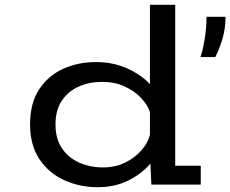

<svg xmlns="http://www.w3.org/2000/svg" viewBox="-20 -770 961 801"><path d="M387.5 11Q313 11 248.8 -18Q184.5 -47 145 -105.2Q105.5 -163.5 105.5 -251.5Q105.5 -339.5 143.2 -397Q181 -454.5 243.2 -482.8Q305.5 -511 379.5 -511Q452.5 -511 510.8 -484.5Q569 -458 605.5 -419V-750H711V-78.5H817.5V0H611.5L607.5 -87.5Q572.5 -46 516.2 -17.5Q460 11 387.5 11ZM211.5 -251Q211.5 -191 238.5 -151.2Q265.5 -111.5 310.8 -91.5Q356 -71.5 410.5 -71.5Q460 -71.5 501 -91.2Q542 -111 569.5 -142.2Q597 -173.5 605.5 -207V-303Q595 -334 567 -363Q539 -392 498 -410.2Q457 -428.5 406.5 -428.5Q353 -428.5 308.8 -409Q264.5 -389.5 238 -350Q211.5 -310.5 211.5 -251ZM816.5 -532Q825.5 -558 833.5 -604.8Q841.5 -651.5 841.5 -700H921Q921 -648 906.2 -602Q891.5 -556 878 -532Z"/></svg>

Font: Trispace SemiExpanded
Style: Regular
Weight: 400
Width: 6
Designer: Tyler Finck
Foundry: Etcetera Type Company
Version: Version 1.210; ttfautohint (v1.8.3)